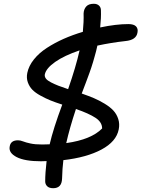

<svg xmlns="http://www.w3.org/2000/svg" viewBox="-20 -803 741 1006"><path d="M194.8 42Q109.9 42 67.1 20Q24.4 -2 30.8 -35.2Q35.6 -67.9 74.2 -67.9Q86.4 -67.9 100.6 -62.3Q114.7 -56.6 139.2 -51.3Q163.6 -45.9 201.2 -45.9Q227.1 -45.9 240.2 -46.9Q259.3 -129.4 306.2 -254.9Q270 -266.6 245.1 -276.6Q220.2 -286.6 192.6 -301.8Q165 -316.9 149.4 -333Q133.8 -349.1 125.7 -371.8Q117.7 -394.5 123 -420.9Q130.4 -457.5 157.5 -491.5Q184.6 -525.4 225.6 -552Q266.6 -578.6 313.5 -599.4Q360.4 -620.1 414.1 -636.2Q419.4 -690.4 418 -731.9Q418.9 -754.4 431.6 -768.8Q444.3 -783.2 471.2 -783.2Q488.8 -783.2 498.8 -773.7Q508.8 -764.2 508.8 -749Q510.3 -710 504.9 -659.2Q588.4 -676.8 652.8 -676.8Q681.2 -676.8 692.9 -664.6Q704.6 -652.3 700.2 -631.8Q693.8 -593.3 637.2 -587.9Q562.5 -579.6 490.2 -564Q487.3 -549.3 483.6 -535.2Q480 -521 475.3 -505.1Q470.7 -489.3 467.5 -477.8Q464.4 -466.3 458.3 -448.7Q452.1 -431.2 449.2 -422.4Q446.3 -413.6 438.7 -393.8Q431.2 -374 429 -367.7Q426.8 -361.3 418.2 -339.4Q409.7 -317.4 408.2 -313Q444.8 -300.3 471.9 -288.8Q499 -277.3 528.1 -259.8Q557.1 -242.2 574.2 -223.6Q591.3 -205.1 599.6 -179.4Q607.9 -153.8 602.1 -125Q589.4 -61 511.7 -19.5Q434.1 22 312 36.1Q306.6 79.6 305.2 132.8Q303.7 183.1 258.8 183.1Q237.8 183.1 227.3 172.9Q216.8 162.6 216.8 147Q216.8 105 224.1 41Q215.3 42 194.8 42ZM214.8 -413.1Q212.9 -401.4 220.7 -391.1Q228.5 -380.9 247.8 -371.1Q267.1 -361.3 285.9 -354Q304.7 -346.7 336.9 -335.9Q377.4 -452.1 397 -539.1Q317.4 -512.2 269.5 -478.8Q221.7 -445.3 214.8 -413.1ZM515.1 -129.9Q515.1 -163.1 480 -186Q444.8 -209 377.9 -231.9Q344.7 -131.8 327.1 -53.2Q458.5 -71.8 515.1 -129.9Z"/></svg>

Font: Shantell Sans Irregular Bouncy
Style: Italic
Weight: 400
Italic angle: -11.31°
Designer: Stephen Nixon, Anya Danilova, Shantell Martin
Foundry: Arrow Type
Version: Version 1.006;[9816181b4]